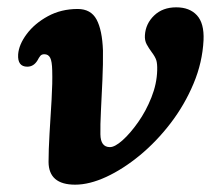

<svg xmlns="http://www.w3.org/2000/svg" viewBox="-20 -493 588 524"><path d="M112.5 -51Q112.5 -83 115.2 -128.8Q118 -174.5 120.8 -221Q123.5 -267.5 122.5 -300.5Q122 -325.5 117 -335.2Q112 -345 101 -345Q93.5 -345 89.8 -340.2Q86 -335.5 82.5 -328.5Q72 -311 54.5 -311Q27.5 -311 29.5 -344.5Q31.5 -371.5 53 -400.2Q74.5 -429 110.8 -448.8Q147 -468.5 192 -468.5Q228 -468.5 243.5 -439.8Q259 -411 261 -355Q261.5 -319 259.5 -275Q257.5 -231 255.5 -191Q253.5 -151 254 -126.5Q254.5 -91.5 280 -91.5Q293.5 -91.5 314.5 -110.2Q335.5 -129 357 -159.5Q378.5 -190 393.2 -227Q408 -264 409 -301Q409.5 -319.5 406.5 -328.8Q403.5 -338 394.5 -350Q386 -361.5 380.2 -372.2Q374.5 -383 375.5 -397Q377.5 -428.5 400.8 -450.8Q424 -473 461 -473Q497.5 -473 517.5 -451.2Q537.5 -429.5 535.5 -383.5Q532.5 -322.5 508.2 -264.8Q484 -207 445.8 -157Q407.5 -107 361.8 -69.2Q316 -31.5 270 -10.2Q224 11 185 11Q113 11 112.5 -51Z"/></svg>

Font: Fraunces 9pt S100 SemiBold
Style: Italic
Weight: 600
Italic angle: -16°
Version: Version 1.000; ttfautohint (v1.8.3)